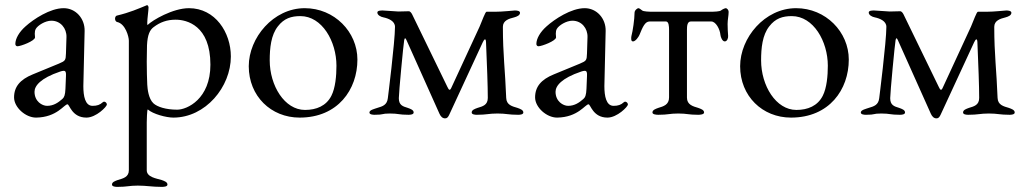

<svg xmlns="http://www.w3.org/2000/svg" viewBox="-20 -446 4000 751"><path d="M342 -32C313 -32 306 -70 306 -109L311 -325C312 -374 276 -414 229 -414C176 -414 111 -371 80 -343C55 -321 40 -295 40 -274C40 -271 42 -265 48 -265C61 -265 117 -286 117 -300C117 -305 116 -309 116 -314C116 -321 117 -328 120 -333C128 -347 157 -365 181 -365C217 -365 241 -335 240 -301L238 -237C237 -210 236 -208 210 -197L108 -155C59 -135 35 -107 35 -65C35 -26 80 14 121 14C203 13 231 -38 244 -38C252 -38 261 14 318 14C356 14 398 -29 398 -37C398 -45 388 -52 382 -46C371 -36 360 -32 342 -32ZM115 -87C115 -110 138 -140 215 -166C220 -168 226 -169 229 -169C237 -169 239 -163 238 -148L236 -99C235 -74 231 -65 224 -59C208 -45 190 -32 164 -32C145 -32 115 -49 115 -87Z M673 -17C629 -17 595 -28 580 -42C561 -60 557 -97 556 -115C555 -136 554 -171 554 -205C554 -229 555 -252 555 -269C557 -310 566 -329 581 -340C606 -359 633 -369 667 -369C710 -369 803 -347 803 -193C803 -59 712 -17 673 -17ZM484 220C484 247 461 252 441 258C430 262 418 266 418 276C418 284 432 285 439 285C478 285 484 280 519 280C554 280 574 285 613 285C621 285 635 284 635 276C635 266 623 262 612 258C592 252 554 247 554 220V33C554 27 555 -18 558 -18C578 0 630 14 658 14C784 14 883 -106 883 -225C883 -319 822 -414 719 -414C656 -414 576 -367 557 -348C556 -349 556 -353 556 -357C556 -373 561 -405 561 -417C561 -421 558 -426 555 -426C554 -426 554 -425 553 -425C521 -412 488 -397 437 -385C433 -384 430 -379 430 -373C430 -367 433 -361 438 -360C471 -353 484 -302 484 -287Z M1172 -414C1049 -414 953 -298 953 -187C953 -70 1040 14 1152 14C1302 14 1378 -96 1378 -213C1378 -321 1288 -414 1172 -414ZM1155 -383C1240 -383 1296 -284 1296 -189C1296 -150 1292 -102 1276 -71C1256 -32 1218 -16 1173 -16C1093 -16 1035 -111 1035 -210C1035 -258 1040 -309 1067 -343C1091 -374 1119 -383 1155 -383Z M1947 -341C1947 -366 1971 -373 1991 -378C2002 -381 2014 -386 2014 -396C2014 -404 2001 -405 1994 -405C1989 -405 1946 -400 1916 -400H1883C1878 -400 1866 -365 1856 -342L1746 -104C1740 -90 1736 -93 1730 -106L1592 -390C1590 -394 1585 -402 1579 -402C1568 -402 1543 -401 1538 -401C1528 -401 1487 -405 1477 -405C1470 -405 1456 -405 1456 -397C1456 -387 1469 -380 1480 -378C1499 -374 1525 -364 1525 -341C1525 -283 1497 -62 1497 -62C1494 -35 1476 -30 1456 -24C1445 -20 1425 -16 1425 -6C1425 2 1438 3 1445 3C1484 3 1470 -2 1505 -2C1540 -2 1539 3 1578 3C1585 3 1598 2 1598 -6C1598 -16 1586 -20 1575 -24C1555 -30 1540 -35 1540 -62C1540 -83 1558 -274 1561 -289C1563 -299 1566 -298 1570 -289L1699 -1C1704 10 1711 17 1721 17C1729 17 1733 12 1738 1C1747 -19 1868 -280 1868 -280C1874 -293 1880 -298 1881 -282C1885 -188 1888 -109 1888 -63C1888 -35 1868 -30 1848 -24C1837 -20 1825 -16 1825 -6C1825 2 1838 3 1845 3C1884 3 1891 -2 1926 -2C1961 -2 1968 3 2007 3C2014 3 2027 2 2027 -6C2027 -16 2015 -20 2004 -24C1984 -30 1961 -35 1960 -63C1956 -171 1947 -232 1947 -341Z M2380 -32C2351 -32 2344 -70 2344 -109L2349 -325C2350 -374 2314 -414 2267 -414C2214 -414 2149 -371 2118 -343C2093 -321 2078 -295 2078 -274C2078 -271 2080 -265 2086 -265C2099 -265 2155 -286 2155 -300C2155 -305 2154 -309 2154 -314C2154 -321 2155 -328 2158 -333C2166 -347 2195 -365 2219 -365C2255 -365 2279 -335 2278 -301L2276 -237C2275 -210 2274 -208 2248 -197L2146 -155C2097 -135 2073 -107 2073 -65C2073 -26 2118 14 2159 14C2241 13 2269 -38 2282 -38C2290 -38 2299 14 2356 14C2394 14 2436 -29 2436 -37C2436 -45 2426 -52 2420 -46C2409 -36 2398 -32 2380 -32ZM2153 -87C2153 -110 2176 -140 2253 -166C2258 -168 2264 -169 2267 -169C2275 -169 2277 -163 2276 -148L2274 -99C2273 -74 2269 -65 2262 -59C2246 -45 2228 -32 2202 -32C2183 -32 2153 -49 2153 -87Z M2757 -400H2535C2518 -400 2497 -401 2492 -405C2486 -410 2480 -414 2477 -414C2473 -414 2462 -406 2462 -396C2462 -371 2455 -324 2450 -306C2449 -303 2449 -299 2449 -295C2449 -289 2450 -284 2456 -284C2466 -284 2478 -302 2481 -309C2494 -341 2503 -362 2521 -362H2585C2596 -362 2597 -342 2597 -330V-65C2597 -36 2575 -30 2555 -24C2544 -20 2532 -16 2532 -6C2532 2 2548 3 2555 3C2594 3 2598 -2 2633 -2C2668 -2 2672 3 2711 3C2718 3 2734 2 2734 -6C2734 -16 2722 -20 2711 -24C2691 -30 2667 -36 2667 -64V-330C2667 -343 2668 -362 2682 -362H2762C2780 -362 2796 -332 2798 -309C2799 -301 2805 -284 2815 -284C2824 -284 2829 -297 2828 -306C2827 -320 2826 -336 2826 -352C2826 -369 2830 -385 2830 -399C2830 -408 2823 -414 2819 -414C2816 -414 2806 -410 2800 -405C2795 -401 2774 -400 2757 -400Z M3094 -414C2971 -414 2875 -298 2875 -187C2875 -70 2962 14 3074 14C3224 14 3300 -96 3300 -213C3300 -321 3210 -414 3094 -414ZM3077 -383C3162 -383 3218 -284 3218 -189C3218 -150 3214 -102 3198 -71C3178 -32 3140 -16 3095 -16C3015 -16 2957 -111 2957 -210C2957 -258 2962 -309 2989 -343C3013 -374 3041 -383 3077 -383Z M3869 -341C3869 -366 3893 -373 3913 -378C3924 -381 3936 -386 3936 -396C3936 -404 3923 -405 3916 -405C3911 -405 3868 -400 3838 -400H3805C3800 -400 3788 -365 3778 -342L3668 -104C3662 -90 3658 -93 3652 -106L3514 -390C3512 -394 3507 -402 3501 -402C3490 -402 3465 -401 3460 -401C3450 -401 3409 -405 3399 -405C3392 -405 3378 -405 3378 -397C3378 -387 3391 -380 3402 -378C3421 -374 3447 -364 3447 -341C3447 -283 3419 -62 3419 -62C3416 -35 3398 -30 3378 -24C3367 -20 3347 -16 3347 -6C3347 2 3360 3 3367 3C3406 3 3392 -2 3427 -2C3462 -2 3461 3 3500 3C3507 3 3520 2 3520 -6C3520 -16 3508 -20 3497 -24C3477 -30 3462 -35 3462 -62C3462 -83 3480 -274 3483 -289C3485 -299 3488 -298 3492 -289L3621 -1C3626 10 3633 17 3643 17C3651 17 3655 12 3660 1C3669 -19 3790 -280 3790 -280C3796 -293 3802 -298 3803 -282C3807 -188 3810 -109 3810 -63C3810 -35 3790 -30 3770 -24C3759 -20 3747 -16 3747 -6C3747 2 3760 3 3767 3C3806 3 3813 -2 3848 -2C3883 -2 3890 3 3929 3C3936 3 3949 2 3949 -6C3949 -16 3937 -20 3926 -24C3906 -30 3883 -35 3882 -63C3878 -171 3869 -232 3869 -341Z"/></svg>

Font: EB Garamond 12
Style: Regular
Weight: 400
Version: Version 0.016+